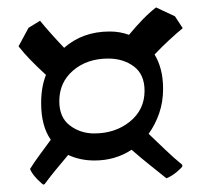

<svg xmlns="http://www.w3.org/2000/svg" viewBox="-20 -587 540 518"><path d="M97 -89Q94 -90 80.5 -103.5Q67 -117 61 -131Q72 -149 86.5 -168.5Q101 -188 117 -210Q91 -247 91 -309Q91 -352 104 -385Q82 -405 63 -424.5Q44 -444 30 -462L57 -512L88 -531Q101 -515 117.5 -496.5Q134 -478 153 -458Q203 -502 276 -502Q304 -502 328 -493Q347 -516 365 -534.5Q383 -553 401 -567L452 -543L473 -511Q456 -497 436.5 -479Q417 -461 397 -440Q408 -422 414 -399Q420 -376 420 -347Q420 -312 409.5 -281.5Q399 -251 381 -226Q404 -204 426.5 -182.5Q449 -161 471 -143Q472 -142 472 -139Q472 -136 458 -124Q444 -112 429 -106Q408 -123 384 -142Q360 -161 335 -183Q291 -154 235 -154Q196 -154 164 -169Q147 -149 131 -129.5Q115 -110 101 -91Q99 -89 97 -89ZM234 -227Q291 -227 330.5 -259Q370 -291 370 -342Q370 -386 341.5 -407.5Q313 -429 272 -429Q215 -429 177.5 -397Q140 -365 140 -314Q140 -270 168.5 -248.5Q197 -227 234 -227Z"/></svg>

Font: Julee
Style: Regular
Weight: 400
Designer: Julian Tunni
Foundry: Julian Tunni
Version: Version 1.002; ttfautohint (v1.8.4.7-5d5b);gftools[0.9.23]